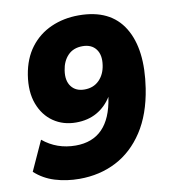

<svg xmlns="http://www.w3.org/2000/svg" viewBox="-82 -786 763 866"><g transform="rotate(-10 300.0 -352.5)"><path d="M213 11Q154 11 101.5 -5Q49 -21 10 -57L72 -193Q136 -140 222 -140Q376 -140 404 -326L405 -331Q378 -288 337 -265Q296 -242 242 -242Q183 -242 138.5 -272.5Q94 -303 73 -359Q52 -415 64 -491Q76 -565 114 -615Q152 -665 209.5 -690.5Q267 -716 336 -716Q481 -716 542.5 -615.5Q604 -515 577 -339Q559 -223 508 -145Q457 -67 381.5 -28Q306 11 213 11ZM305 -382Q346 -382 372 -408Q398 -434 404 -476Q411 -522 390.5 -549Q370 -576 329 -576Q287 -576 262 -550Q237 -524 231 -482Q224 -436 244.5 -409Q265 -382 305 -382Z"/></g></svg>

Font: Winston ExtraBold
Style: Italic
Weight: 800
Italic angle: -9°
Designer: Original fonts by Vernon Adams / Changes by Cristiano Sobral
Foundry: Original fonts by Vernon Adams / Changes by Cristiano Sobral
Version: Version 2.503;July 17, 2020;FontCreator 13.0.0.2655 64-bit